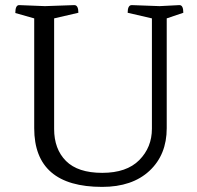

<svg xmlns="http://www.w3.org/2000/svg" viewBox="-20 -720 773 752"><path d="M271 -700Q287 -700 287 -670L192 -648V-215Q192 -136 238.5 -89.5Q285 -43 380.5 -43Q476 -43 525.5 -93Q575 -143 575 -216V-648L480 -670Q480 -700 496 -700L605 -696L683 -700Q698 -700 698 -670L633 -648V-218Q633 -114 565.5 -51Q498 12 380 12Q114 12 114 -218V-648L40 -669Q40 -700 55 -700Q62 -700 156 -696Z"/></svg>

Font: Mate
Style: Regular
Weight: 400
Designer: Eduardo Rodriguez Tunni
Foundry: Eduardo Rodriguez Tunni
Version: Version 1.002